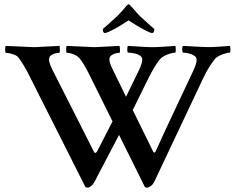

<svg xmlns="http://www.w3.org/2000/svg" viewBox="-20 -859 1093 889"><path d="M384.8 9.8Q378.9 9.8 375 5.9L116.2 -507.8Q102.5 -535.2 89.8 -556.2Q77.1 -577.1 65.4 -592.8Q57.6 -602.5 38.6 -608.4Q19.5 -614.3 7.8 -614.3Q3.9 -614.3 3.9 -629.9Q3.9 -643.6 6.8 -646.5L137.7 -640.6Q149.4 -640.6 255.9 -646.5Q256.8 -640.6 257.3 -627.9Q257.8 -615.2 253.9 -614.3Q238.3 -614.3 222.7 -606.9Q207 -599.6 207 -584Q207 -566.4 224.6 -532.2L416 -154.3Q418.9 -149.4 423.3 -151.9Q427.7 -154.3 429.7 -158.2L501 -296.9L396.5 -507.8Q368.2 -566.4 346.7 -590.8Q337.9 -600.6 320.8 -607.4Q303.7 -614.3 290 -614.3Q286.1 -614.3 286.1 -630.9Q286.1 -643.6 289.1 -646.5L418 -640.6L533.2 -646.5Q535.2 -640.6 535.6 -627.9Q536.1 -615.2 533.2 -614.3Q516.6 -614.3 501.5 -606.4Q486.3 -598.6 486.3 -584Q486.3 -568.4 503.9 -533.2L563.5 -411.1L621.1 -529.3Q638.7 -564.5 638.7 -583Q638.7 -594.7 627.4 -602.1Q616.2 -609.4 600.6 -612.3Q585 -615.2 573.2 -615.2Q569.3 -615.2 569.3 -628.9Q569.3 -642.6 572.3 -646.5Q659.2 -640.6 679.7 -640.6Q707 -640.6 736.8 -642.6Q766.6 -644.5 792 -646.5Q793.9 -638.7 793.9 -628.9Q793.9 -617.2 791 -615.2Q783.2 -615.2 769 -611.3Q754.9 -607.4 741.7 -600.6Q728.5 -593.8 721.7 -585.9Q699.2 -560.5 666 -494.1L594.7 -349.6L689.5 -156.2Q695.3 -146.5 702.1 -161.1Q711.9 -183.6 734.9 -233.4Q757.8 -283.2 793.9 -359.4L873 -527.3Q890.6 -564.5 890.6 -582Q890.6 -593.8 879.4 -601.1Q868.2 -608.4 853.5 -611.8Q838.9 -615.2 828.1 -615.2Q824.2 -615.2 823.7 -628.9Q823.2 -642.6 827.1 -646.5Q877 -643.6 907.7 -642.1Q938.5 -640.6 959.5 -641.1Q980.5 -641.6 999.5 -643.1Q1018.6 -644.5 1044.9 -646.5Q1045.9 -642.6 1046.4 -638.2Q1046.9 -633.8 1046.9 -627Q1046.9 -615.2 1043 -615.2Q1031.2 -615.2 1009.3 -606.9Q987.3 -598.6 976.6 -587.9Q963.9 -572.3 949.2 -549.3Q934.6 -526.4 919.9 -495.1L696.3 -21.5Q689.5 -5.9 678.7 2Q668 9.8 660.2 9.8Q654.3 9.8 650.4 5.9L531.2 -234.4L419.9 -21.5Q412.1 -5.9 401.9 2.4Q391.6 10.7 384.8 9.8ZM465.8 -706.1Q456.1 -706.1 456.1 -724.6L479.5 -745.1Q490.2 -754.9 501 -764.6Q511.7 -774.4 522.5 -784.2Q535.2 -796.9 545.4 -808.1Q555.7 -819.3 563.5 -830.1Q571.3 -838.9 575.2 -838.9Q580.1 -838.9 586.9 -830.1Q601.6 -813.5 611.8 -801.8Q622.1 -790 627 -785.2Q655.3 -758.8 673.8 -742.7Q692.4 -726.6 694.3 -724.6Q694.3 -706.1 684.6 -706.1Q666 -706.1 575.2 -764.6Q559.6 -753.9 536.1 -739.7Q512.7 -725.6 492.2 -715.8Q471.7 -706.1 465.8 -706.1Z"/></svg>

Font: Crimson Text SemiBold
Style: Regular
Weight: 600
Designer: Sebastian Kosch
Foundry: Sebastian Kosch
Version: Version 1.100; ttfautohint (v1.8.4)